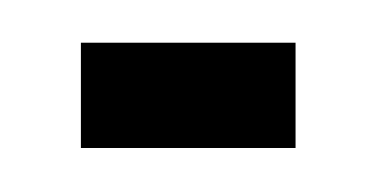

<svg xmlns="http://www.w3.org/2000/svg" viewBox="-20 -418 175 89"><path d="M17.5 -398.2H117V-349.4H17.5Z"/></svg>

Font: Marapfhont
Style: Book
Weight: 400
Version: Version 0.15